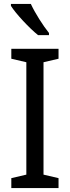

<svg xmlns="http://www.w3.org/2000/svg" viewBox="-20 -964 358 984"><path d="M138 -944H36V-934C60 -895 131 -819 175 -784H231V-795C201 -832 159 -898 138 -944ZM280 0V-51L203 -69V-645L280 -663V-714H38V-663L115 -645V-69L38 -51V0Z"/></svg>

Font: Noto Sans Thai Looped SemiCondensed
Style: Regular
Weight: 400
Width: 4
Designer: Sasikarn Vongin, Ben Mitchell
Foundry: The Fontpad Ltd
Version: Version 1.001